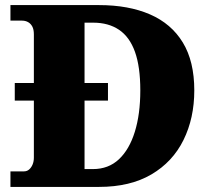

<svg xmlns="http://www.w3.org/2000/svg" viewBox="-20 -734 836 754"><path d="M21 0V-61H74Q86 -61 94.5 -68.5Q103 -76 108 -88Q113 -100 113 -115V-339H38V-408H113V-599Q113 -618 107 -629.5Q101 -641 90.5 -647Q80 -653 66 -653H21V-714H369Q485 -714 569 -677.5Q653 -641 698 -567Q743 -493 743 -379Q743 -270 700.5 -184Q658 -98 574.5 -49Q491 0 369 0ZM345 -70Q406 -70 447 -108.5Q488 -147 509.5 -216.5Q531 -286 531 -379Q531 -472 510 -530.5Q489 -589 447.5 -617Q406 -645 346 -645H312V-408H404V-339H312V-70Z"/></svg>

Font: Noto Serif Khmer Black
Style: Regular
Weight: 900
Version: Version 2.003